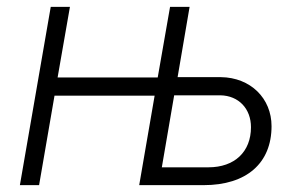

<svg xmlns="http://www.w3.org/2000/svg" viewBox="-20 -540 865 560"><path d="M476 -520 440 -314H148L184 -520H128L38 0H94L139 -261H431L386 0H574C699 0 772 -64 772 -172C772 -253 711 -314 624 -315H498L533 -520ZM452 -52 488 -262H623C676 -261 712 -223 712 -169C712 -97 664 -52 588 -52Z"/></svg>

Font: Fixel Text 20240404 Light
Style: Italic
Weight: 300
Width: 4
Italic angle: -10°
Designer: AlfaBravo + MacPaw
Foundry: Kyrylo Tkachov, Marchela Mozhyna, Serhii Makarenko, Maria Weinstein, Zakhar Kryvoshyya
Version: Version 1.211;Glyphs 3.2 (3225)